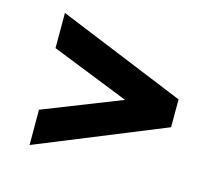

<svg xmlns="http://www.w3.org/2000/svg" viewBox="-77 -685 789 683"><g transform="rotate(15 318.0 -343.0)"><path d="M83 -100V-230L369.5 -343L83 -457V-586.5L553 -394V-291.5Z"/></g></svg>

Font: Undotted
Style: Bold
Weight: 700
Designer: Delve Withrington, Dave Bailey, Thomas Jockin
Foundry: Delve Fonts LLC
Version: Version 4.000